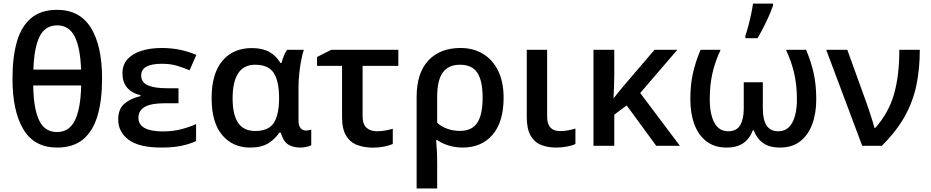

<svg xmlns="http://www.w3.org/2000/svg" viewBox="-20 -821 5239 1081"><path d="M554.7 -378.4Q554.7 -256.3 529.1 -169.4Q503.4 -82.5 447.8 -36.4Q392.1 9.8 301.3 9.8Q173.3 9.8 111.8 -92.5Q50.3 -194.8 50.3 -378.4Q50.3 -500.5 75.4 -587.2Q100.6 -673.8 156 -719.7Q211.4 -765.6 301.3 -765.6Q429.2 -765.6 491.9 -664.3Q554.7 -563 554.7 -378.4ZM301.8 -678.2Q234.4 -678.2 203.1 -615.7Q171.9 -553.2 168 -429.2H436.5Q432.1 -553.2 400.4 -615.7Q368.7 -678.2 301.8 -678.2ZM301.3 -77.6Q369.1 -77.6 401.6 -142.8Q434.1 -208 437 -339.8H167Q168.9 -209.5 200.2 -143.6Q231.4 -77.6 301.3 -77.6Z M984.9 -324.2V-239.7H908.2Q830.6 -239.7 794.9 -219Q759.3 -198.2 759.3 -157.7Q759.3 -119.1 794.7 -100.1Q830.1 -81.1 897 -81.1Q954.6 -81.1 1002.2 -93.8Q1049.8 -106.4 1084 -122.6V-26.9Q1049.8 -10.3 1001.5 -0.2Q953.1 9.8 889.6 9.8Q762.7 9.8 704.1 -34.2Q645.5 -78.1 645.5 -147.9Q645.5 -207.5 680.9 -237.5Q716.3 -267.6 771 -279.8V-284.7Q669.4 -311 669.4 -408.2Q669.4 -457 698.5 -488.5Q727.5 -520 777.6 -535.4Q827.6 -550.8 889.6 -550.8Q946.3 -550.8 995.4 -540.3Q1044.4 -529.8 1085.4 -511.7L1047.4 -425.3Q1012.7 -439.9 976.1 -450.9Q939.5 -461.9 891.6 -461.9Q774.9 -461.9 774.9 -396.5Q774.9 -357.4 812 -340.8Q849.1 -324.2 919.4 -324.2Z M1388.2 9.8Q1290.5 9.8 1231 -60.5Q1171.4 -130.9 1171.4 -268.6Q1171.4 -405.8 1231.7 -478Q1292 -550.3 1397.9 -550.3Q1456.5 -550.3 1495.1 -529.3Q1533.7 -508.3 1558.6 -466.8H1565.4Q1569.3 -484.4 1577.4 -504.9Q1585.4 -525.4 1596.7 -540.5H1690.4Q1683.1 -518.6 1676.3 -483.9Q1669.4 -449.2 1665 -408.2Q1660.6 -367.2 1660.6 -327.1V-145.5Q1660.6 -111.8 1672.9 -98.9Q1685.1 -85.9 1702.6 -85.9Q1709.5 -85.9 1718.8 -87.6Q1728 -89.4 1732.4 -91.3V-2.9Q1724.6 1.5 1706.3 5.6Q1688 9.8 1671.9 9.8Q1627.9 9.8 1601.1 -8.3Q1574.2 -26.4 1561 -74.2H1552.7Q1529.8 -39.6 1491.5 -14.9Q1453.1 9.8 1388.2 9.8ZM1417.5 -83.5Q1490.2 -83.5 1520.3 -127.2Q1550.3 -170.9 1551.3 -263.7V-270.5Q1551.3 -361.3 1522 -408.9Q1492.7 -456.5 1416.5 -456.5Q1352.1 -456.5 1320.8 -408Q1289.6 -359.4 1289.6 -267.6Q1289.6 -175.8 1320.6 -129.6Q1351.6 -83.5 1417.5 -83.5Z M2222.7 -540.5V-450.2H2021.5V-167Q2021.5 -121.6 2043.5 -101.8Q2065.4 -82 2102.5 -82Q2125.5 -82 2148.7 -86.2Q2171.9 -90.3 2191.4 -96.2V-10.3Q2172.9 -2 2143.1 4.2Q2113.3 10.3 2079.6 10.3Q2030.8 10.3 1991.2 -4.6Q1951.7 -19.5 1928.7 -57.1Q1905.8 -94.7 1905.8 -162.6V-450.2H1765.1V-500L1844.7 -540.5Z M2815.4 -270.5Q2815.4 -134.8 2753.4 -62.5Q2691.4 9.8 2585 9.8Q2544.4 9.8 2507.1 -1.5Q2469.7 -12.7 2441.9 -32.2H2435.5Q2437.5 -11.2 2439.5 24.9Q2441.4 61 2441.4 98.6V240.2H2325.7V-274.9Q2325.7 -409.7 2391.4 -480.2Q2457 -550.8 2573.2 -550.8Q2644.5 -550.8 2699 -518.1Q2753.4 -485.4 2784.4 -422.9Q2815.4 -360.4 2815.4 -270.5ZM2570.3 -456.5Q2504.9 -456.5 2473.1 -412.8Q2441.4 -369.1 2441.4 -277.3V-129.9Q2466.3 -106.9 2499.8 -95.5Q2533.2 -84 2568.8 -84Q2636.7 -84 2667 -129.6Q2697.3 -175.3 2697.3 -270.5Q2697.3 -366.2 2667.5 -411.4Q2637.7 -456.5 2570.3 -456.5Z M3060.5 -540.5V-164.1Q3060.5 -83 3132.8 -83Q3155.8 -83 3178.7 -87.2Q3201.7 -91.3 3219.7 -97.2V-10.3Q3201.7 -1.5 3172.1 4.2Q3142.6 9.8 3110.4 9.8Q3063 9.8 3025.6 -5.4Q2988.3 -20.5 2967 -58.1Q2945.8 -95.7 2945.8 -163.1V-540.5Z M3793.5 -540.5 3584.5 -297.4 3808.1 0H3674.8L3508.3 -227.5L3438.5 -175.3V0H3321.3V-540.5H3438.5V-399.4Q3438 -364.3 3437 -330.1Q3436 -295.9 3434.1 -269.5H3436Q3449.7 -286.6 3463.4 -303.5Q3477.1 -320.3 3491.2 -337.4L3665 -540.5Z M4518.6 -540.5Q4547.9 -470.2 4561.8 -405.8Q4575.7 -341.3 4575.7 -262.2Q4575.7 -182.1 4552.7 -120.8Q4529.8 -59.6 4484.6 -24.9Q4439.5 9.8 4371.6 9.8Q4312 9.8 4276.4 -15.6Q4240.7 -41 4223.6 -87.4H4218.8Q4201.7 -41 4165.8 -15.6Q4129.9 9.8 4070.8 9.8Q4003.9 9.8 3958.5 -24.4Q3913.1 -58.6 3889.9 -119.9Q3866.7 -181.2 3866.7 -262.2Q3866.7 -341.3 3880.6 -405.5Q3894.5 -469.7 3924.3 -540.5H4037.1Q4005.4 -472.7 3990.7 -406.7Q3976.1 -340.8 3976.1 -264.2Q3976.1 -177.7 4002.2 -129.9Q4028.3 -82 4079.6 -82Q4127.4 -82 4147.5 -116.5Q4167.5 -150.9 4167.5 -209.5V-357.9H4274.9V-209.5Q4274.9 -147.9 4295.7 -115Q4316.4 -82 4362.3 -82Q4414.1 -82 4440.4 -130.1Q4466.8 -178.2 4466.8 -263.2Q4466.8 -339.4 4451.9 -406Q4437 -472.7 4405.3 -540.5ZM4176.8 -606V-620.1Q4185.1 -644 4193.6 -676.3Q4202.1 -708.5 4209 -741.2Q4215.8 -773.9 4219.7 -800.8H4332.5V-789.6Q4319.8 -752.4 4295.7 -701.4Q4271.5 -650.4 4245.1 -606Z M4631.8 -540.5H4750.5L4860.8 -235.4Q4867.2 -216.8 4875.7 -191.4Q4884.3 -166 4891.8 -141.4Q4899.4 -116.7 4903.8 -100.6H4907.7Q4982.9 -184.6 5013.2 -290Q5043.5 -395.5 5043.5 -540.5H5158.7Q5158.7 -433.6 5139.6 -341.8Q5120.6 -250 5074.2 -166.3Q5027.8 -82.5 4944.8 0H4834.5Z"/></svg>

Font: Open Sans SemiBold
Style: Regular
Weight: 600
Designer: Monotype Design Team
Foundry: Monotype Imaging Inc.
Version: Version 3.003; ttfautohint (v1.8.4)